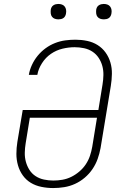

<svg xmlns="http://www.w3.org/2000/svg" viewBox="-20 -944 640 972"><path d="M249 8Q219 8 189.5 2Q160 -4 136 -18.5Q112 -33 95.5 -56Q79 -79 71 -107Q63 -135 63 -165Q63 -195 68 -226L95 -387H478L499 -516Q503 -540 503.5 -564Q504 -588 498 -610Q492 -632 479.5 -651Q467 -670 448 -682.5Q429 -695 405.5 -700Q382 -705 358 -705Q328 -705 296.5 -697.5Q265 -690 238 -671.5Q211 -653 192.5 -624Q174 -595 169 -565H126Q130 -590 141.5 -615Q153 -640 170.5 -661.5Q188 -683 210.5 -699.5Q233 -716 258.5 -726Q284 -736 310 -739.5Q336 -743 362 -743Q392 -743 421 -737Q450 -731 474 -716Q498 -701 514.5 -678Q531 -655 539 -627.5Q547 -600 546.5 -570Q546 -540 541 -509L489 -194Q484 -167 474.5 -140Q465 -113 448.5 -88.5Q432 -64 409 -44.5Q386 -25 359.5 -13Q333 -1 305 3.5Q277 8 249 8ZM250 -30Q273 -30 296 -34Q319 -38 340.5 -48.5Q362 -59 381.5 -75.5Q401 -92 414.5 -112.5Q428 -133 435.5 -155.5Q443 -178 447 -201L471 -348H131L110 -219Q106 -195 105.5 -171Q105 -147 111 -125Q117 -103 129 -84Q141 -65 160 -52.5Q179 -40 202.5 -35Q226 -30 250 -30ZM506 -846Q496 -846 487.5 -849Q479 -852 473.5 -859Q468 -866 467 -875.5Q466 -885 467 -895Q468 -901 471 -907Q474 -913 480 -917Q486 -921 492.5 -922.5Q499 -924 505 -924Q515 -924 523.5 -921Q532 -918 537.5 -911Q543 -904 544.5 -894.5Q546 -885 544 -875Q543 -869 540 -863Q537 -857 531.5 -853Q526 -849 519 -847.5Q512 -846 506 -846ZM276 -846Q266 -846 257.5 -849Q249 -852 243.5 -859Q238 -866 237 -875.5Q236 -885 237 -895Q238 -901 241 -907Q244 -913 250 -917Q256 -921 262.5 -922.5Q269 -924 275 -924Q285 -924 293.5 -921Q302 -918 307.5 -911Q313 -904 314.5 -894.5Q316 -885 314 -875Q313 -869 310 -863Q307 -857 301.5 -853Q296 -849 289 -847.5Q282 -846 276 -846Z"/></svg>

Font: Iosevka Aile Extralight
Style: Italic
Weight: 200
Italic angle: -9°
Designer: Belleve Invis
Foundry: Belleve Invis
Version: Version 31.1.0; ttfautohint (v1.8.4)